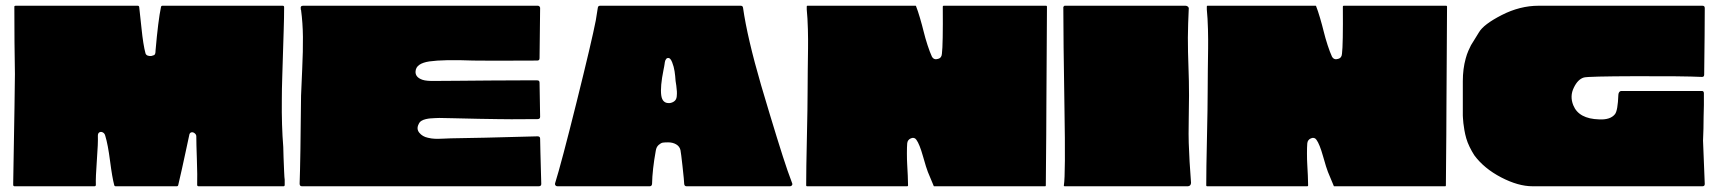

<svg xmlns="http://www.w3.org/2000/svg" viewBox="-20 -649 5989 669"><path d="M967 -137Q967 -127 968 -100.5Q969 -74 970 -51Q971 -28 972 -23Q972 -23 972 -22V-5Q972 0 968 0H672Q667 0 667 -5Q668 -36 666 -93Q664 -150 664 -174Q664 -180 658.5 -184.5Q653 -189 647.5 -188Q642 -187 640 -181Q634 -153 627 -120.5Q620 -88 613.5 -58.5Q607 -29 601 -4Q600 0 596 0H383Q379 0 378 -4Q371 -30 363.5 -88Q356 -146 347 -175Q345 -184 338.5 -187.5Q332 -191 326.5 -188Q321 -185 321 -176Q322 -151 317.5 -90.5Q313 -30 314 -5Q314 0 309 0H31Q26 0 26 -5V-11Q26 -11 26 -12Q32 -350 32 -391Q30 -499 30 -622Q30 -623 30 -624Q29 -629 35 -629H460Q464 -629 465 -625Q467 -610 473 -551Q479 -492 487 -463Q489 -457 495.5 -455Q502 -453 508 -454Q509 -455 511 -455Q515 -456 517 -457Q519 -458 520.5 -461.5Q522 -465 522 -473Q531 -577 541 -625Q542 -629 546 -629H965Q970 -629 970 -624Q970 -588 968.5 -543.5Q967 -499 966 -463Q965 -427 963.5 -382Q962 -337 962 -302Q961 -211 967 -137Z M1862 -166Q1862 -158 1863 -118.5Q1864 -79 1865 -43.5Q1866 -8 1866 -8Q1866 0 1857 0H1032Q1024 0 1024 -9Q1027 -89 1029 -316Q1030 -345 1033 -408.5Q1036 -472 1035.5 -520.5Q1035 -569 1029 -614Q1028 -615 1028 -616.5Q1028 -618 1028 -619Q1026 -629 1036 -629H1854Q1860 -629 1862 -622L1860 -446Q1860 -438 1852 -438Q1666 -437 1629 -438Q1525 -442 1476 -435Q1430 -428 1428 -401Q1426 -380 1452 -371Q1466 -366 1500 -367Q1517 -367 1574 -367.5Q1631 -368 1689 -368.5Q1747 -369 1798 -369Q1849 -369 1852 -369Q1860 -369 1860 -361Q1862 -254 1862 -242Q1862 -234 1853 -234Q1741 -233 1713 -234Q1696 -234 1648.5 -235Q1601 -236 1561 -237Q1521 -238 1511 -238Q1508 -238 1497 -237.5Q1486 -237 1479.5 -236.5Q1473 -236 1464 -234Q1455 -232 1448.5 -228Q1442 -224 1439 -217Q1430 -200 1441 -186.5Q1452 -173 1471 -169Q1483 -166 1495 -165.5Q1507 -165 1527 -166Q1547 -167 1551 -167Q1641 -168 1853 -174Q1862 -174 1862 -166Z M2724 -55Q2732 -33 2740 -11Q2742 -7 2739.5 -3.5Q2737 0 2733 0H2372Q2365 0 2364 -8Q2364 -17 2358 -71Q2353 -116 2351 -126Q2348 -139 2336 -146Q2324 -153 2308 -153Q2296 -153 2289.5 -152Q2283 -151 2275 -144Q2267 -137 2265 -124Q2253 -58 2252 -8Q2251 0 2244 0H1922Q1918 0 1915.5 -3Q1913 -6 1914 -10Q1936 -80 1989 -293Q2042 -506 2056 -578Q2060 -600 2063 -622Q2064 -629 2071 -629H2561Q2568 -629 2569 -622Q2584 -517 2632 -352Q2696 -136 2724 -55ZM2292 -406Q2280 -347 2284 -317Q2288 -287 2315 -290Q2325 -292 2331 -297.5Q2337 -303 2338 -313Q2339 -323 2338.5 -330.5Q2338 -338 2336.5 -350.5Q2335 -363 2334 -367Q2333 -384 2330.5 -400.5Q2328 -417 2322 -432Q2316 -447 2309 -447Q2306 -447 2304 -446Q2302 -445 2300.5 -442.5Q2299 -440 2298 -438Q2297 -436 2296.5 -432Q2296 -428 2295.5 -425Q2295 -422 2294 -416Q2293 -410 2292 -406Z M3626 -286Q3626 -254 3625.5 -179.5Q3625 -105 3624.5 -64Q3624 -23 3624 -3Q3624 0 3622 0H3235Q3233 0 3233 -2Q3222 -29 3213 -50Q3208 -62 3196 -104.5Q3184 -147 3173 -162Q3166 -172 3154 -167Q3142 -162 3141 -149Q3140 -137 3140 -114.5Q3140 -92 3141 -76Q3142 -60 3143 -37.5Q3144 -15 3144 -3Q3144 0 3141 0H2792Q2789 0 2789 -3Q2789 -59 2791.5 -168.5Q2794 -278 2794 -332Q2794 -356 2794.5 -403Q2795 -450 2795.5 -479.5Q2796 -509 2795 -547.5Q2794 -586 2791 -616V-626Q2791 -629 2793 -629H3170Q3172 -629 3172 -627Q3178 -612 3185.5 -586.5Q3193 -561 3198.5 -538.5Q3204 -516 3212 -491.5Q3220 -467 3227 -452Q3234 -439 3249 -444Q3261 -447 3262 -462Q3266 -493 3265 -626Q3265 -629 3268 -629H3625Q3628 -629 3628 -626Q3628 -625 3628 -624Q3628 -566 3627 -453Q3626 -340 3626 -286Z M3689 -629H4111Q4116 -629 4119.5 -625.5Q4123 -622 4122 -617Q4121 -594 4120 -567.5Q4119 -541 4119 -518Q4119 -495 4119.5 -467.5Q4120 -440 4121 -417.5Q4122 -395 4122.5 -366.5Q4123 -338 4123 -316Q4123 -295 4122 -234Q4121 -173 4122 -151Q4124 -89 4130 -12Q4130 -7 4127 -3.5Q4124 0 4119 0H3690Q3686 0 3687 -4Q3693 -40 3689 -272Q3685 -518 3685 -625Q3686 -626 3689 -629Z M5020 -286Q5020 -254 5019.5 -179.5Q5019 -105 5018.5 -64Q5018 -23 5018 -3Q5018 0 5016 0H4629Q4627 0 4627 -2Q4616 -29 4607 -50Q4602 -62 4590 -104.5Q4578 -147 4567 -162Q4560 -172 4548 -167Q4536 -162 4535 -149Q4534 -137 4534 -114.5Q4534 -92 4535 -76Q4536 -60 4537 -37.5Q4538 -15 4538 -3Q4538 0 4535 0H4186Q4183 0 4183 -3Q4183 -59 4185.5 -168.5Q4188 -278 4188 -332Q4188 -356 4188.5 -403Q4189 -450 4189.5 -479.5Q4190 -509 4189 -547.5Q4188 -586 4185 -616V-626Q4185 -629 4187 -629H4564Q4566 -629 4566 -627Q4572 -612 4579.5 -586.5Q4587 -561 4592.5 -538.5Q4598 -516 4606 -491.5Q4614 -467 4621 -452Q4628 -439 4643 -444Q4655 -447 4656 -462Q4660 -493 4659 -626Q4659 -629 4662 -629H5019Q5022 -629 5022 -626Q5022 -625 5022 -624Q5022 -566 5021 -453Q5020 -340 5020 -286Z M5914 -159 5920 -8Q5920 0 5912 0H5320Q5270 0 5210.5 -31Q5151 -62 5117 -108Q5108 -122 5100.5 -137.5Q5093 -153 5089 -167Q5085 -181 5082.5 -195.5Q5080 -210 5079 -219.5Q5078 -229 5077.5 -237.5Q5077 -246 5077 -246.5Q5077 -247 5077 -248V-366Q5077 -409 5087 -445Q5091 -460 5096.5 -472.5Q5102 -485 5105.5 -491.5Q5109 -498 5118.5 -512.5Q5128 -527 5133 -536Q5149 -564 5212.5 -596.5Q5276 -629 5341 -629Q5341 -629 5342 -629H5912Q5920 -629 5920 -621V-617Q5920 -615 5920 -614Q5920 -547 5918 -389Q5918 -380 5909 -381Q5846 -384 5679.5 -383.5Q5513 -383 5499 -379Q5478 -373 5464 -344Q5449 -314 5462 -282Q5481 -235 5552 -233Q5591 -231 5607 -251Q5617 -263 5619 -319Q5620 -330 5628 -332Q5629 -332 5646 -332Q5663 -332 5687.5 -332Q5712 -332 5737 -332Q5762 -332 5783.5 -332Q5805 -332 5812 -332Q5881 -332 5908 -332Q5917 -333 5917 -324Q5917 -297 5917 -283Q5916 -261 5916 -241.5Q5916 -222 5915.5 -201Q5915 -180 5914 -159Z"/></svg>

Font: Cubao Free Wide
Style: Wide
Weight: 400
Designer: Aaron Amar
Version: Version 001.001